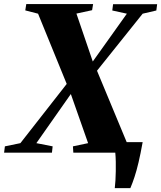

<svg xmlns="http://www.w3.org/2000/svg" viewBox="-46 -764 806 961"><path d="M528.5 177.5Q530.5 161.5 531.8 139.5Q533 117.5 533.5 93.2Q534 69 533.5 45Q533 21 531 0L499.5 -52.5H668Q657.5 6 647.5 48.5Q637.5 91 627.2 122Q617 153 606.5 177.5ZM-25.5 0 -21.5 -31.5 56 -47.5 300.5 -360 406.5 -439.5 589 -695.5 516 -711.5 520 -743H740.5L736.5 -711.5L668 -695.5L427.5 -395L322 -312.5L136 -47.5L217.5 -31.5L214 0ZM321 0 319 -31.5 395 -47.5 305 -303.5 289.5 -340 144.5 -695.5 80.5 -712 85.5 -743.5H420L415 -713L336.5 -696L421 -448.5L437 -416L590 -48L658 -31.5L654 0Z"/></svg>

Font: Merriweather 96pt Black
Style: Italic
Weight: 900
Italic angle: -7.8°
Version: Version 2.101